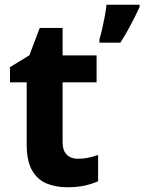

<svg xmlns="http://www.w3.org/2000/svg" viewBox="-20 -780 609 810"><path d="M308.5 -110.2Q332.2 -110.2 353.5 -114.9Q374.8 -119.6 393.9 -126.1V-15.2Q369.5 -4.5 338 2.8Q306.6 10 264.3 10Q214.9 10 176.4 -6Q137.8 -22.1 115.2 -61.4Q92.6 -100.8 92.6 -171.9V-432.6H22.1V-496.6L104 -546.8L147.5 -662.1H244.1V-546.4H387.5V-432.6H244.1V-180.6Q244.1 -145 261.5 -127.6Q278.9 -110.2 308.5 -110.2ZM568.8 -749.8Q558.7 -728.1 546.3 -703.6Q533.9 -679 519.5 -652.9Q505.1 -626.9 487.7 -600H399.4V-613.2Q405.2 -632.8 411.1 -658.7Q417 -684.6 422.2 -711.8Q427.4 -739 429.4 -760H568.8Z"/></svg>

Font: Noto Sans Meetei Mayek
Style: Regular
Weight: 400
Designer: Monotype Design Team and Neelakash Kshetrimayum
Foundry: Monotype Imaging Inc.
Version: Version 2.002